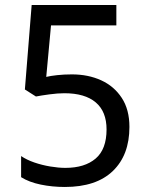

<svg xmlns="http://www.w3.org/2000/svg" viewBox="-20 -734 591 764"><path d="M238 10Q188 10 142 0.5Q96 -9 64 -29V-113Q86 -98 116.5 -87.5Q147 -77 180 -71.5Q213 -66 240 -66Q317 -66 360.5 -103Q404 -140 404 -219Q404 -290 361 -326.5Q318 -363 236 -363Q210 -363 176.5 -358.5Q143 -354 123 -350L79 -378L106 -714H443V-633H183L164 -428Q180 -432 207.5 -435Q235 -438 266 -438Q331 -438 382.5 -414.5Q434 -391 464.5 -344.5Q495 -298 495 -229Q495 -117 429 -53.5Q363 10 238 10Z"/></svg>

Font: ubangla05
Style: Book
Weight: 400
Designer: Jelle Bosma - Monotype Design Team
Foundry: Monotype Imaging Inc.
Version: Version 2.003